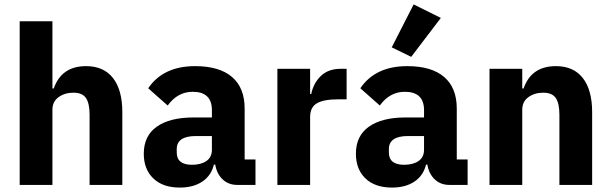

<svg xmlns="http://www.w3.org/2000/svg" viewBox="-20 -836 2760 868"><path d="M69 0V-740H217V-436H223Q258 -537 369 -537Q449 -537 491 -483Q533 -429 533 -329V0H385V-317Q385 -369 368.5 -393Q352 -417 312 -417Q273 -417 245 -397Q217 -377 217 -340V0Z M1135 0H1053Q1013 0 986.5 -25Q960 -50 953 -92H947Q935 -42 894.5 -15Q854 12 793 12Q716 12 673 -29.5Q630 -71 630 -141Q630 -222 689 -263.5Q748 -305 855 -305H938V-338Q938 -421 851 -421Q783 -421 738 -359L650 -437Q718 -537 862 -537Q972 -537 1029 -488Q1086 -439 1086 -345V-115H1135ZM848 -91Q888 -91 913 -108Q938 -125 938 -159V-221H866Q779 -221 779 -162V-147Q779 -91 848 -91Z M1382 0H1234V-525H1382V-411H1387Q1397 -460 1430.5 -492.5Q1464 -525 1521 -525H1547V-387H1510Q1443 -387 1412.5 -369Q1382 -351 1382 -307Z M1973 -755 1839 -579 1751 -622 1850 -816ZM2094 0H2012Q1972 0 1945.5 -25Q1919 -50 1912 -92H1906Q1894 -42 1853.5 -15Q1813 12 1752 12Q1675 12 1632 -29.5Q1589 -71 1589 -141Q1589 -222 1648 -263.5Q1707 -305 1814 -305H1897V-338Q1897 -421 1810 -421Q1742 -421 1697 -359L1609 -437Q1677 -537 1821 -537Q1931 -537 1988 -488Q2045 -439 2045 -345V-115H2094ZM1807 -91Q1847 -91 1872 -108Q1897 -125 1897 -159V-221H1825Q1738 -221 1738 -162V-147Q1738 -91 1807 -91Z M2341 0H2193V-525H2341V-436H2347Q2382 -537 2493 -537Q2573 -537 2615 -483Q2657 -429 2657 -329V0H2509V-317Q2509 -369 2492.5 -393Q2476 -417 2436 -417Q2397 -417 2369 -397Q2341 -377 2341 -340Z"/></svg>

Font: Aneliza
Style: Bold
Weight: 700
Designer: Mike Abbink, Paul van der Laan, Pieter van Rosmalen
Foundry: Bold Monday
Version: Version 3.0